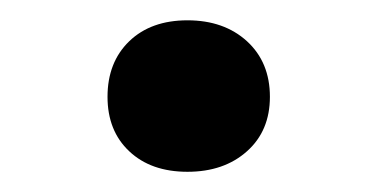

<svg xmlns="http://www.w3.org/2000/svg" viewBox="-20 -399 373 190"><path d="M86.4 -303.2Q86.4 -337.4 107.9 -358.2Q129.4 -378.9 165.5 -378.9Q201.7 -378.9 224.4 -358.2Q247.1 -337.4 247.1 -303.2Q247.1 -269.5 224.4 -249.3Q201.7 -229 165.5 -229Q129.4 -229 107.9 -249.3Q86.4 -269.5 86.4 -303.2Z"/></svg>

Font: PT Astra Serif
Style: Bold
Weight: 700
Designer: A.Korolkova, I. Chaeva
Foundry: ParaType Ltd
Version: Version 1.002